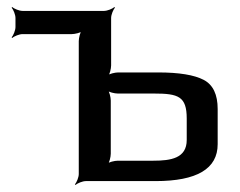

<svg xmlns="http://www.w3.org/2000/svg" viewBox="-20 -515 683 546"><path d="M422 0C540 0 599 -35 599 -105V-205C599 -246 586 -274 559 -288C532 -302 489 -309 430 -309H316C307 -309 290 -305 285 -300L287 -298C292 -303 296 -320 296 -329V-464C296 -473 302 -488 307 -493L305 -495C300 -490 285 -484 276 -484H44C35 -484 20 -490 15 -495L13 -493C18 -488 24 -473 24 -464V-438C24 -429 18 -414 13 -409L15 -407C20 -412 35 -418 44 -418H184C193 -418 210 -422 215 -427L213 -429C208 -424 204 -407 204 -398V-20C204 -11 198 4 193 9L195 11C200 6 215 0 224 0H422ZM416 -58H315C306 -58 289 -54 284 -49L286 -47C291 -52 295 -69 295 -78V-229C295 -238 291 -255 286 -260L284 -258C289 -253 306 -249 315 -249H418C487 -249 511 -241 511 -178V-117C511 -65 466 -58 416 -58Z"/></svg>

Font: Gamestation Storm
Style: Regular
Weight: 400
Designer: Jonas Hecksher
Foundry: Jonas Hecksher, Playtypeª, e-types AS
Version: Version 1.003